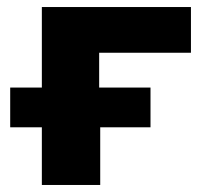

<svg xmlns="http://www.w3.org/2000/svg" viewBox="-20 -526 588 546"><path d="M99 0V-164H9V-277H99V-506H523V-376H262V-277H408V-164H265V0Z"/></svg>

Font: Nunito Sans 6pt ExtraBold
Style: Regular
Weight: 800
Version: Version 3.101;gftools[0.9.27]